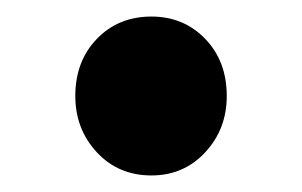

<svg xmlns="http://www.w3.org/2000/svg" viewBox="-20 -198 365 232"><path d="M163 14Q123 14 97 -14Q71 -42 71 -82Q71 -124 97 -151Q123 -178 163 -178Q202 -178 228 -151Q254 -124 254 -82Q254 -42 228 -14Q202 14 163 14Z"/></svg>

Font: Noto Sans SC
Style: Bold
Weight: 700
Designer: Ryoko NISHIZUKA  (kana, bopomofo & ideographs); Paul D. Hunt (Latin, Greek & Cyrillic); Sandoll Communications , Soo-you
Foundry: Adobe
Version: Version 2.004-H2;hotconv 1.0.118;makeotfexe 2.5.65603